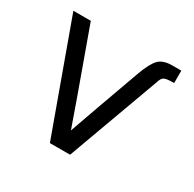

<svg xmlns="http://www.w3.org/2000/svg" viewBox="-115 -600 731 725"><g transform="rotate(30 250.5 -237.5)"><path d="M13 -472H89Q220 -110 231 -76Q262 -165 343 -389Q362 -441 381 -460.5Q400 -480 439 -480H440H479V-426Q448 -426 438 -421.5Q428 -417 424 -405V-406V-405Q424 -404 423 -404L422 -402V-400L274 5H186Z"/></g></svg>

Font: Coval
Style: ExtraLight
Weight: 250
Foundry: Context Ltd
Version: Version 001.000